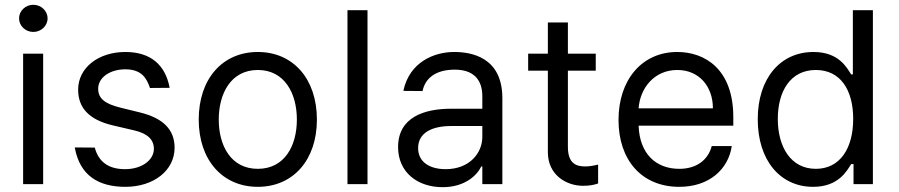

<svg xmlns="http://www.w3.org/2000/svg" viewBox="-20 -770 3759 803"><path d="M76.7 0H160.5V-545.5H76.7ZM59.7 -693.2C59.7 -661.9 86.6 -636.4 119.3 -636.4C152 -636.4 179 -661.9 179 -693.2C179 -724.4 152 -750 119.3 -750C86.6 -750 59.7 -724.4 59.7 -693.2Z M607.2 -402 689.6 -402.7C671.2 -500.7 608 -552.6 504.3 -552.6C392 -552.6 306.8 -487.2 306.8 -394.9C306.8 -319.6 351.6 -269.2 451.7 -245.7L542.6 -224.4C597.7 -211.6 623.6 -185.4 623.6 -147.7C623.6 -100.9 573.9 -62.5 502.8 -62.5C435.4 -62.5 392.4 -92 376.4 -152.7L292.6 -153.4C313.9 -34.4 393.8 11.4 504.3 11.4C623.9 11.4 710.2 -57.9 710.2 -152C710.2 -228 662.6 -275.9 565.3 -299.7L484.4 -319.6C419.7 -335.6 390.6 -357.2 390.6 -399.1C390.6 -446 440.3 -480.1 504.3 -480.1C573.2 -480.1 594.1 -441.4 607.2 -402Z M1058.2 11.4C1206 11.4 1305.4 -100.9 1305.4 -269.9C1305.4 -440.3 1206 -552.6 1058.2 -552.6C910.5 -552.6 811.1 -440.3 811.1 -269.9C811.1 -100.9 910.5 11.4 1058.2 11.4ZM894.9 -269.9C894.9 -379.3 946 -477.3 1058.2 -477.3C1170.5 -477.3 1221.6 -379.3 1221.6 -269.9C1221.6 -160.5 1170.5 -63.9 1058.2 -63.9C946 -63.9 894.9 -160.5 894.9 -269.9Z M1517 -727.3H1433.2V0H1517Z M1831 12.8C1926.1 12.8 1975.9 -38.4 1992.9 -73.9H1997.2V0H2081V-359.4C2081 -532.7 1948.9 -552.6 1879.3 -552.6C1796.9 -552.6 1692.5 -511.4 1666.9 -389.9L1747.2 -389.2C1758.5 -443.2 1802.2 -478.7 1882.1 -478.7C1959.2 -478.7 1997.2 -437.9 1997.2 -367.9V-315.3H1867.2C1754.3 -315.3 1644.9 -279.8 1644.9 -154.8C1644.9 -48.3 1727.3 12.8 1831 12.8ZM1728.7 -150.6C1728.7 -214.5 1786.2 -242.9 1866.5 -242.9H1997.2V-197.4C1997.2 -129.3 1943.2 -62.5 1843.8 -62.5C1777 -62.5 1728.7 -92.3 1728.7 -150.6Z M2471.6 -545.5H2355.1V-676.1H2271.3V-545.5H2188.9V-474.4H2271.3V-133.5C2271.3 -38.4 2348 7.1 2419 7.1C2450.3 7.1 2470.2 1.4 2481.5 -2.8V-81.7C2463.8 -77.4 2446 -73.9 2427.6 -73.9C2390.6 -73.9 2355.1 -85.2 2355.1 -156.2V-474.4H2471.6Z M2821 11.4C2946.7 11.4 3026.3 -62.5 3040.5 -159.1H2956.7C2941.1 -99.4 2891.3 -63.9 2821 -63.9C2722.7 -63.9 2654.8 -127.5 2650.9 -244.3H3046.9V-279.8C3046.9 -483 2926.1 -552.6 2812.5 -552.6C2664.8 -552.6 2566.8 -436.1 2566.8 -268.5C2566.8 -100.9 2663.4 11.4 2821 11.4ZM2650.9 -316.8C2656.6 -401.6 2716.6 -477.3 2812.5 -477.3C2903.4 -477.3 2961.6 -409.1 2961.6 -316.8Z M3380.7 11.4C3485.8 11.4 3521.3 -54 3539.8 -83.8H3549.7V0H3630.7V-727.3H3546.9V-458.8H3539.8C3521.3 -487.2 3488.6 -552.6 3382.1 -552.6C3244.3 -552.6 3149.1 -443.2 3149.1 -271.3C3149.1 -98 3244.3 11.4 3380.7 11.4ZM3233 -272.7C3233 -387.8 3285.5 -477.3 3392 -477.3C3494.3 -477.3 3548.3 -394.9 3548.3 -272.7C3548.3 -149.1 3492.9 -63.9 3392 -63.9C3286.9 -63.9 3233 -156.2 3233 -272.7Z"/></svg>

Font: Margiela Sans
Style: Regular
Weight: 400
Designer: Stefan Endress, Andreas Faust
Version: Version 1.100;FEAKit 1.0